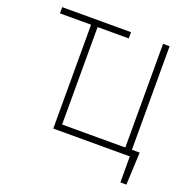

<svg xmlns="http://www.w3.org/2000/svg" viewBox="-153 -873 1172 1192"><g transform="rotate(20 432.5 -277.5)"><path d="M511.4 -727.3H56.8V-686.1H262.4V0H768.1V171.9H807.9L817.5 -43H766.3V-727.3H723V-43H709.5V-42.3H305.4V-686.1H511.4Z"/></g></svg>

Font: Karasuma Gothic
Style: Thin
Weight: 200
Designer: Rasmus Andersson / Ryoko Ishizuka
Foundry: rsms
Version: Version 1.00